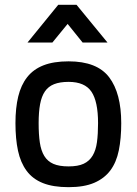

<svg xmlns="http://www.w3.org/2000/svg" viewBox="-20 -764 568 795"><path d="M264 -510Q382 -510 432 -444Q482 -378 482 -254Q482 -191 472 -141.5Q462 -92 437 -58.5Q412 -25 370 -7Q328 11 264 11Q200 11 157.5 -6Q115 -23 90 -57Q65 -91 54.5 -140Q44 -189 44 -254Q44 -317 55.5 -364.5Q67 -412 92.5 -444.5Q118 -477 160 -493.5Q202 -510 264 -510ZM264 -75Q303 -75 326.5 -86Q350 -97 363.5 -119.5Q377 -142 381.5 -175.5Q386 -209 386 -254Q386 -344 358.5 -384.5Q331 -425 264 -425Q228 -425 204 -415.5Q180 -406 166 -385.5Q152 -365 146 -332.5Q140 -300 140 -254Q140 -207 145 -173.5Q150 -140 163.5 -118Q177 -96 201 -85.5Q225 -75 264 -75ZM221 -744H297L425 -588H322L260 -665L197 -588H94Z"/></svg>

Font: Panefresco 600wt
Style: Regular
Weight: 600
Designer: Campivisivi
Foundry: Campivisivi & Chank Co
Version: Version 1.001